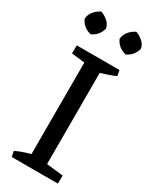

<svg xmlns="http://www.w3.org/2000/svg" viewBox="-220 -913 774 966"><g transform="rotate(30 167.5 -429.5)"><path d="M115 0V-650H208V0ZM36 0 30 -32Q53 -43 78.5 -51.5Q104 -60 129 -67L130 0ZM164 0 167 -63 305 -47 304 0ZM176 -587 38 -603 39 -650H179ZM194 -583 193 -650H287L293 -618Q271 -608 245 -599.5Q219 -591 194 -583ZM274 -733Q227 -745 209 -786Q211 -812 227 -830.5Q243 -849 264 -859Q287 -851 305 -835Q323 -819 327 -796Q315 -751 274 -733ZM71 -733Q24 -745 6 -786Q8 -812 24 -830.5Q40 -849 61 -859Q84 -851 102 -835Q120 -819 124 -796Q112 -751 71 -733Z"/></g></svg>

Font: Eczar
Style: Regular
Weight: 400
Designer: Vaibhav Singh
Foundry: Rosetta Type Foundry
Version: Version 2.000